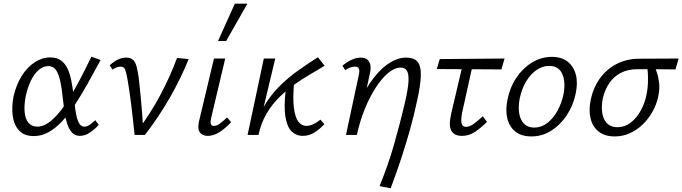

<svg xmlns="http://www.w3.org/2000/svg" viewBox="-20 -731 3696 1040"><path d="M163 6Q112 6 84 -23.5Q56 -53 49 -102.5Q42 -152 54 -212Q69 -274 98.5 -321Q128 -368 168.5 -394Q209 -420 252 -420Q288 -420 310.5 -403.5Q333 -387 346 -359Q359 -331 366 -295.5Q373 -260 378 -220Q383 -175 388.5 -135Q394 -95 405 -70Q416 -45 437 -45Q452 -45 466.5 -55.5Q481 -66 496 -80L515 -55Q496 -33 468.5 -14Q441 5 413 5Q386 5 369.5 -13.5Q353 -32 343.5 -62Q334 -92 329 -128Q324 -164 320 -200Q315 -252 306.5 -291Q298 -330 283.5 -351.5Q269 -373 241 -373Q214 -373 189.5 -352Q165 -331 147 -293.5Q129 -256 119 -208Q110 -160 113.5 -123Q117 -86 134.5 -65.5Q152 -45 183 -45Q211 -45 239.5 -64Q268 -83 297.5 -118Q327 -153 356.5 -200.5Q386 -248 415.5 -305Q445 -362 475 -424L525 -406Q489 -339 454.5 -277.5Q420 -216 386 -164Q352 -112 316.5 -74Q281 -36 243 -15Q205 6 163 6Z M709 0Q705 -38 700.5 -80Q696 -122 691 -162.5Q686 -203 680.5 -240Q675 -277 670 -305Q663 -343 657 -356.5Q651 -370 632 -370Q622 -370 610.5 -365.5Q599 -361 590 -354L574 -377Q595 -397 618 -408Q641 -419 663 -419Q688 -419 701 -406.5Q714 -394 720 -370Q726 -346 731 -313Q737 -264 741.5 -214.5Q746 -165 750 -115.5Q754 -66 755 -17L725 -22Q796 -118 848.5 -216.5Q901 -315 939 -417L1002 -411Q959 -305 900 -202Q841 -99 765 0Z M1106 5Q1087 5 1073.5 -3.5Q1060 -12 1056 -29.5Q1052 -47 1058 -74L1139 -414H1200L1123 -89Q1119 -71 1122 -60Q1125 -49 1139 -49Q1154 -49 1171 -61.5Q1188 -74 1210 -95L1232 -69Q1199 -34 1167.5 -14.5Q1136 5 1106 5ZM1161 -509 1252 -711H1320L1205 -509Z M1355 0Q1370 -85 1406.5 -149Q1443 -213 1492 -262Q1541 -311 1595.5 -349.5Q1650 -388 1702 -421L1738 -375Q1703 -353 1660.5 -328.5Q1618 -304 1574.5 -273Q1531 -242 1491.5 -203Q1452 -164 1423 -114Q1394 -64 1380 0ZM1321 0 1409 -414H1471L1372 0ZM1619 5Q1585 5 1560 -19Q1535 -43 1526 -98.5Q1517 -154 1528 -248L1574 -294Q1565 -200 1572 -146.5Q1579 -93 1597 -71Q1615 -49 1640 -49Q1655 -49 1669.5 -55Q1684 -61 1696.5 -69Q1709 -77 1716 -83L1737 -58Q1710 -30 1682 -12.5Q1654 5 1619 5Z M2036 277Q2061 215 2080 160.5Q2099 106 2114 53Q2129 0 2143.5 -55Q2158 -110 2173 -174Q2190 -246 2192.5 -287.5Q2195 -329 2184.5 -347Q2174 -365 2151 -365Q2118 -365 2083 -336Q2048 -307 2015 -256Q1982 -205 1955.5 -139.5Q1929 -74 1913 0H1868Q1892 -99 1927 -177Q1962 -255 2004 -309Q2046 -363 2091 -391Q2136 -419 2179 -419Q2224 -419 2242.5 -395.5Q2261 -372 2259.5 -320.5Q2258 -269 2239 -184Q2223 -109 2202.5 -35Q2182 39 2156 119Q2130 199 2096 289ZM1854 0 1924 -327Q1926 -335 1926.5 -345Q1927 -355 1922 -362.5Q1917 -370 1901 -370Q1889 -370 1875 -364.5Q1861 -359 1850 -351L1835 -375Q1858 -395 1884 -407Q1910 -419 1934 -419Q1960 -419 1972.5 -406Q1985 -393 1987 -373Q1989 -353 1983 -331L1913 0Z M2483 5Q2454 5 2439 -6.5Q2424 -18 2419.5 -36.5Q2415 -55 2417.5 -76Q2420 -97 2424 -116L2493 -409H2547L2483 -120Q2479 -98 2478.5 -81Q2478 -64 2484 -54Q2490 -44 2504 -44Q2524 -44 2546.5 -60.5Q2569 -77 2595 -101L2618 -71Q2585 -38 2552.5 -16.5Q2520 5 2483 5ZM2346 -357 2362 -411 2713 -414 2696 -355Z M2858 8Q2805 8 2772 -18Q2739 -44 2728 -89.5Q2717 -135 2729 -192Q2742 -258 2777 -310Q2812 -362 2862 -392.5Q2912 -423 2969 -423Q3021 -423 3054 -397.5Q3087 -372 3099 -327Q3111 -282 3098 -223Q3085 -160 3050.5 -107.5Q3016 -55 2966.5 -23.5Q2917 8 2858 8ZM2874 -40Q2913 -40 2945 -65Q2977 -90 2999.5 -131Q3022 -172 3032 -219Q3045 -285 3026 -329.5Q3007 -374 2954 -374Q2919 -374 2886.5 -352Q2854 -330 2830 -290Q2806 -250 2795 -197Q2782 -126 2803 -83Q2824 -40 2874 -40Z M3309 8Q3256 8 3223 -18Q3190 -44 3179 -89.5Q3168 -135 3180 -192Q3193 -255 3228.5 -305Q3264 -355 3319 -384Q3374 -413 3445 -413L3656 -414L3639 -355Q3578 -356 3525 -356Q3472 -356 3431 -356Q3381 -356 3343 -336.5Q3305 -317 3280.5 -281Q3256 -245 3245 -197Q3232 -127 3253 -84.5Q3274 -42 3325 -42Q3364 -42 3396 -66.5Q3428 -91 3450.5 -131.5Q3473 -172 3482 -219Q3486 -237 3488 -258.5Q3490 -280 3490 -302.5Q3490 -325 3488.5 -344Q3487 -363 3483 -374L3522 -384Q3530 -362 3538.5 -337Q3547 -312 3550.5 -280Q3554 -248 3545 -206Q3536 -165 3515 -127Q3494 -89 3462.5 -58Q3431 -27 3392 -9.5Q3353 8 3309 8Z"/></svg>

Font: Ysabeau Infant
Style: Italic
Weight: 400
Italic angle: -12°
Designer: Christian Thalmann (Catharsis Fonts)
Version: Version 2.001;gftools[0.9.30]; featfreeze: ss01,ss02,lnum